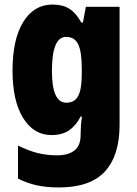

<svg xmlns="http://www.w3.org/2000/svg" viewBox="-20 -583 600 843"><path d="M211 -563Q255 -563 284.5 -544.5Q314 -526 337 -484H344L357 -553H505V-34Q505 99 441 169.5Q377 240 238 240Q184 240 141 230.5Q98 221 59 201V56Q105 79 145.5 89Q186 99 231 99Q279 99 306.5 78Q334 57 334 10V3Q334 -12 335.5 -33Q337 -54 340 -71H334Q313 -31 283 -10.5Q253 10 206 10Q128 10 81.5 -65Q35 -140 35 -273Q35 -410 82 -486.5Q129 -563 211 -563ZM270 -421Q208 -421 208 -271Q208 -132 271 -132Q308 -132 323.5 -162Q339 -192 339 -256V-283Q339 -355 323.5 -388Q308 -421 270 -421Z"/></svg>

Font: Noto Sans Gujarati Condensed Black
Style: Regular
Weight: 900
Width: 3
Designer: Jelle Bosma - Monotype Design Team, Universal Thirst
Foundry: Monotype Imaging Inc.
Version: Version 2.106; ttfautohint (v1.8.4.7-5d5b)